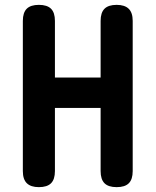

<svg xmlns="http://www.w3.org/2000/svg" viewBox="-20 -760 640 790"><path d="M394 -316H206V-56Q206 -22 190 -6Q174 10 140 10Q107 10 90.5 -6Q74 -22 74 -56V-674Q74 -708 90 -724Q106 -740 140 -740Q174 -740 190 -724Q206 -708 206 -674V-441H394V-674Q394 -708 410 -724Q426 -740 460 -740Q493 -740 509.5 -724Q526 -708 526 -674V-56Q526 -22 510 -6Q494 10 460 10Q426 10 410 -6Q394 -22 394 -56Z"/></svg>

Font: Maple Mono NL
Style: Bold
Weight: 700
Monospace: yes
Designer: subframe7536
Version: Version 7.000